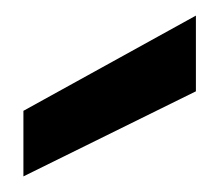

<svg xmlns="http://www.w3.org/2000/svg" viewBox="-20 -816 281 246"><path d="M231 -699 10 -590V-674L231 -796Z"/></svg>

Font: Poppins Cyr Med
Style: Regular
Weight: 500
Designer: Ninad Kale (Devanagari), Jonny Pinhorn (Latin)
Foundry: Indian Type Foundry
Version: 4.004